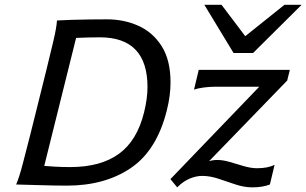

<svg xmlns="http://www.w3.org/2000/svg" viewBox="-20 -786 1305 818"><path d="M110.4 -217.8 175.3 -478.5Q192.9 -548.8 207 -609.4Q221.2 -669.9 222.7 -698.7Q244.1 -700.2 282 -701.4Q319.8 -702.6 361.8 -703.1Q403.8 -703.6 436.5 -703.6Q508.3 -703.6 569.8 -676Q631.3 -648.4 668.9 -589.1Q706.5 -529.8 706.5 -435.1Q706.5 -408.7 702.9 -379.2Q699.2 -349.6 690.9 -316.4Q648.4 -145.5 537.6 -70.3Q426.8 4.9 264.6 4.9Q241.2 4.9 205.1 4.2Q168.9 3.4 133.3 2.4Q97.7 1.5 73.2 0.7Q48.8 0 48.8 0Q61.5 -28.8 76.9 -87.9Q92.3 -147 110.4 -217.8ZM304.2 -624.5 168.5 -79.1Q185.5 -77.6 215.1 -75.9Q244.6 -74.2 279.3 -74.2Q408.7 -74.2 486.3 -130.4Q564 -186.5 593.8 -307.1Q608.4 -366.7 608.4 -415Q608.4 -627 405.3 -627Q381.3 -627 352.1 -626.2Q322.8 -625.5 304.2 -624.5ZM826.7 -488.3H1214.8L1203.6 -442.9L870.6 -99.1Q886.2 -104.5 905.3 -104.5Q930.7 -104.5 960 -95.7Q989.3 -86.9 1019.3 -78.1Q1049.3 -69.3 1075.7 -69.3Q1121.6 -69.3 1149.9 -84L1129.9 0Q1099.1 12.2 1054.7 12.2Q1020.5 12.2 983.9 0Q947.3 -12.2 911.1 -24.4Q875 -36.6 841.3 -36.6Q815.9 -36.6 788.3 -25.1Q760.7 -13.7 734.9 12.2L706.1 -22.9L1084.5 -416.5H894Q872.6 -416.5 847.2 -413.1Q821.8 -409.7 806.6 -404.3ZM850.6 -765.6H923.8L1024.9 -631.8L1191.9 -765.6H1265.1L1058.1 -560.1H975.1Z"/></svg>

Font: Andika
Style: Italic
Weight: 400
Italic angle: -14°
Designer: Victor Gaultney, Annie Olsen, Julie Remington, Don Collingsworth, Eric Hays, Becca Hirsbrunner
Foundry: SIL International
Version: Version 6.101